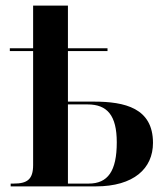

<svg xmlns="http://www.w3.org/2000/svg" viewBox="-20 -664 595 684"><path d="M18 0H321C457 0 525 -64 525 -155C525 -279 425 -302 314 -302H222V-482H363V-492H222V-644H98V-492H15V-482H98V-76C98 -25 77 -10 29 -10H18ZM296 -10H222V-292H292C362 -292 396 -253 396 -157C396 -54 364 -10 296 -10Z"/></svg>

Font: Noto Serif Display SemiCondensed SemiBold
Style: Regular
Weight: 600
Width: 4
Designer: Monotype Design Team
Foundry: Monotype Imaging Inc.
Version: Version 2.009